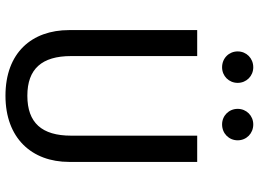

<svg xmlns="http://www.w3.org/2000/svg" viewBox="-142 -792 946 702"><g transform="rotate(90 331.0 -441.0)"><path d="M330 12C485 12 572 -84 572 -221V-689H476V-228C476 -121 429 -68 330 -68C232 -68 185 -121 185 -228V-689H90V-221C90 -84 173 12 330 12ZM435 -780C468 -780 493 -805 493 -837C493 -869 468 -894 435 -894C403 -894 378 -869 378 -837C378 -805 403 -780 435 -780ZM168 -837C168 -805 193 -780 226 -780C258 -780 283 -805 283 -837C283 -869 258 -894 226 -894C193 -894 168 -869 168 -837Z"/></g></svg>

Font: FiraGO Unicode
Style: Regular
Weight: 400
Designer: bBox Type
Foundry: bBox Type GmbH
Version: Version 1.001;PS 001.001;hotconv 1.0.88;makeotf.lib2.5.64775